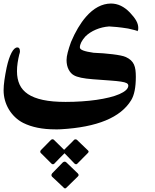

<svg xmlns="http://www.w3.org/2000/svg" viewBox="-44 -547 865 1072"><path d="M720.7 -371.6Q722.7 -372.6 723.1 -373.5Q723.6 -373 723.6 -373Q723.1 -372.6 722.4 -372.3Q721.7 -372.1 720.7 -371.6ZM391.1 421.9Q395 426.8 395 430.2Q395 434.1 390.6 438.5L326.2 501.5Q322.8 504.9 319.3 504.9Q315.4 504.9 312.5 501.5Q297.4 486.8 279.5 470.2Q261.7 453.6 246.6 439.5Q243.2 435.5 243.2 430.7Q243.2 425.8 247.6 420.4Q261.7 405.8 277.3 389.9Q293 374 307.1 359.4Q312.5 355.5 317.4 355.5Q321.3 355.5 326.2 359.4ZM447.8 293.5Q450.7 296.4 450.7 299.3Q450.7 302.7 447.3 306.6L387.2 367.2Q384.3 370.1 380.9 370.1Q377.4 370.1 373 367.2L316.4 308.6Q302.2 322.8 287.4 337.6Q272.5 352.5 258.8 367.2Q255.4 370.1 251.5 370.1Q248 370.1 244.1 367.2L183.6 307.1Q180.7 303.7 180.7 299.8Q180.7 294.9 185.1 290.5L240.7 233.9Q245.1 230.5 249.5 230.5Q253.9 230.5 257.3 233.9L314 289.6Q317.4 286.1 325.2 278.3Q333 270.5 341.8 262Q350.6 253.4 358.4 245.6Q366.2 237.8 369.6 233.9Q372.6 231 377.4 231Q382.8 231 385.7 233.9ZM728 -390.6Q728 -384.3 727.3 -380.6Q726.6 -377 723.1 -373.5Q721.2 -375.5 708 -378.9Q694.8 -382.3 671.4 -387.7Q637.7 -393.1 609.4 -396Q581.1 -398.9 565.4 -399.4Q525.9 -396.5 491 -381.6Q456.1 -366.7 432.6 -343.3Q401.9 -308.6 401.9 -282.2Q401.9 -272 421.1 -264.9Q440.4 -257.8 478.5 -252.4Q505.4 -251.5 533 -249.3Q560.5 -247.1 584.7 -244.1Q608.9 -241.2 628.4 -237.3Q647.9 -233.4 658.7 -228.5Q675.8 -220.7 686.8 -210.4Q697.8 -200.2 703.9 -186.8Q710 -173.3 712.2 -156.5Q714.4 -139.6 714.4 -118.2Q714.4 -30.3 688.5 12.2Q600.1 157.7 294.9 174.8Q287.1 175.3 279.5 175.3Q272 175.3 264.6 175.3Q157.7 175.3 85.4 139.2Q60.5 126.5 40.3 107.2Q20 87.9 5.6 64Q-8.8 40 -16.4 12.7Q-23.9 -14.6 -23.9 -43Q-23.9 -67.4 -19.3 -100.1Q-14.6 -132.8 -6.8 -170.4Q4.9 -223.1 20.5 -252.7Q36.1 -282.2 53.2 -282.2Q67.4 -282.2 67.4 -259.3Q67.4 -255.4 66.2 -251.5Q64.9 -247.6 63.5 -242.7Q58.1 -220.7 54.4 -196.5Q50.8 -172.4 50.8 -149.4Q50.8 -106.9 65.4 -75Q80.1 -43 112.3 -21.5Q144.5 0 196.3 11Q248 22 322.3 22Q368.2 22 412.1 19Q456.1 16.1 494.9 10.5Q533.7 4.9 566.4 -3.2Q599.1 -11.2 622.6 -21.5Q646 -31.7 659.2 -43.7Q672.4 -55.7 672.4 -69.3Q671.9 -78.1 662.8 -83Q653.8 -87.9 631.6 -91.3Q609.4 -94.7 571.5 -97.4Q533.7 -100.1 475.1 -104.5Q396 -110.4 368.2 -127Q350.6 -136.7 339.1 -158.9Q327.6 -181.2 327.6 -211.9Q327.6 -229 334 -253.9Q340.3 -278.8 352.5 -312.5Q388.7 -398.4 436 -453.1Q500 -526.4 575.2 -527.3Q633.3 -527.3 681.6 -476.6Q704.1 -453.1 716.1 -432.4Q728 -411.6 728 -390.6Z"/></svg>

Font: XB Zar
Style: Bold
Weight: 700
Designer: Behnam
Foundry: Irmug
Version: Version 8.005 2009